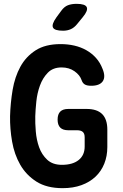

<svg xmlns="http://www.w3.org/2000/svg" viewBox="-20 -970 640 1000"><path d="M421 -254.6Q421 -274.6 411 -283.1Q401 -291.6 381 -291.6H335.5Q307.6 -291.6 293.8 -305.4Q280 -319.2 280 -347.1Q280 -375 293.8 -388.8Q307.6 -402.6 335.5 -402.6H431Q485.3 -402.6 512.2 -375.8Q539 -348.9 539 -294.6V-204.2Q539 -156.9 523.1 -117.4Q507.2 -77.9 477.2 -49.6Q447.2 -21.3 404.2 -5.7Q361.2 10 306.3 10Q223.4 10 169.8 -24.1Q116.3 -58.2 85.4 -112Q54.6 -165.8 43 -232.6Q31.4 -299.5 32.4 -365Q34.4 -434.6 45.8 -502.2Q57.3 -569.7 86.1 -622.5Q114.9 -675.2 165.5 -707.8Q216.1 -740.3 295.4 -740.3Q332.9 -740.3 366.8 -732.6Q400.7 -724.8 429.2 -708.8Q457.7 -692.8 479.6 -668.7Q501.4 -644.5 514.1 -611.4Q531.2 -570.1 515.2 -546.7Q499.1 -523.3 455 -523.3Q433.1 -523.3 421.7 -530.1Q410.3 -536.9 405 -552.6Q396.1 -579.2 367.9 -599Q339.7 -618.8 300.9 -618.8Q255.7 -618.8 229 -591.2Q202.2 -563.7 188 -524.4Q173.7 -485.1 169.2 -441.2Q164.7 -397.3 163.7 -365Q162.7 -329.6 166.4 -285.6Q170 -241.5 183.7 -203.1Q197.4 -164.6 225.8 -138.1Q254.2 -111.5 302.4 -111.5Q358.7 -111.5 389.8 -136.6Q421 -161.6 421 -207ZM308.6 -810Q263.6 -810 255.8 -826.9Q248.1 -843.8 274.1 -880L299.3 -914.2Q314.9 -935.6 334 -942.8Q353.2 -950 378.6 -950Q423.9 -950 431.8 -932.6Q439.7 -915.2 411.3 -880.8L381 -843.8Q366.8 -826.2 348.9 -818.1Q330.9 -810 308.6 -810Z"/></svg>

Font: Maple Mono
Style: Regular
Weight: 400
Monospace: yes
Designer: subframe7536
Version: Version 7.300